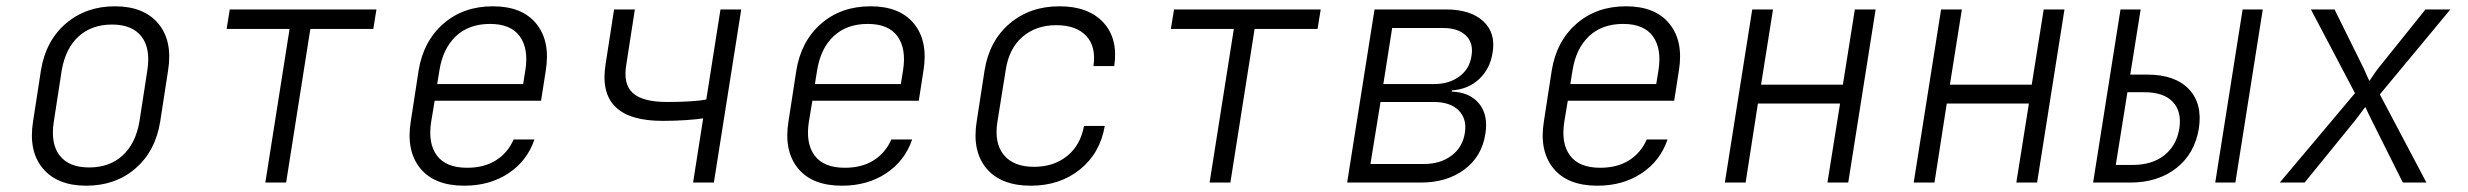

<svg xmlns="http://www.w3.org/2000/svg" viewBox="-20 -580 7840 610"><path d="M254 10Q162 10 116 -45Q70 -100 85 -194L110 -356Q125 -450 189 -505Q253 -560 345 -560Q437 -560 483 -505Q529 -450 514 -356L489 -194Q474 -100 410.5 -45Q347 10 254 10ZM263 -48Q328 -48 369.5 -86Q411 -124 423 -194L448 -356Q459 -426 429.5 -464Q400 -502 336 -502Q271 -502 229.5 -464Q188 -426 176 -356L151 -194Q140 -124 169.5 -86Q199 -48 263 -48Z M823 0 900 -488H700L710 -550H1176L1166 -488H966L889 0Z M1455 10Q1360 10 1315 -45.5Q1270 -101 1285 -194L1310 -356Q1325 -449 1388.5 -504.5Q1452 -560 1546 -560Q1639 -560 1684 -504.5Q1729 -449 1714 -356L1699 -260H1361L1350 -194Q1339 -125 1368 -86Q1397 -47 1464 -47Q1518 -47 1555.5 -70.5Q1593 -94 1612 -137H1678Q1655 -69 1595.5 -29.5Q1536 10 1455 10ZM1369 -313H1642L1649 -356Q1660 -425 1631.5 -464.5Q1603 -504 1537 -504Q1470 -504 1428.5 -465Q1387 -426 1376 -356Z M2182 0 2214 -204Q2196 -201 2160.5 -198.5Q2125 -196 2087 -196Q1875 -195 1904 -376L1931 -550H1997L1970 -376Q1959 -313 1990.5 -284.5Q2022 -256 2099 -256Q2137 -256 2171.5 -258Q2206 -260 2224 -264L2269 -550H2335L2248 0Z M2655 10Q2560 10 2515 -45.5Q2470 -101 2485 -194L2510 -356Q2525 -449 2588.5 -504.5Q2652 -560 2746 -560Q2839 -560 2884 -504.5Q2929 -449 2914 -356L2899 -260H2561L2550 -194Q2539 -125 2568 -86Q2597 -47 2664 -47Q2718 -47 2755.5 -70.5Q2793 -94 2812 -137H2878Q2855 -69 2795.5 -29.5Q2736 10 2655 10ZM2569 -313H2842L2849 -356Q2860 -425 2831.5 -464.5Q2803 -504 2737 -504Q2670 -504 2628.5 -465Q2587 -426 2576 -356Z M3255 10Q3160 10 3114 -45Q3068 -100 3083 -194L3108 -356Q3123 -450 3187.5 -505Q3252 -560 3346 -560Q3438 -560 3485.5 -508.5Q3533 -457 3520 -370H3454Q3463 -432 3431 -466Q3399 -500 3336 -500Q3271 -500 3228 -462.5Q3185 -425 3175 -356L3149 -194Q3138 -126 3169 -88Q3200 -50 3265 -50Q3328 -50 3370.5 -84.5Q3413 -119 3424 -180H3490Q3475 -93 3411 -41.5Q3347 10 3255 10Z M3823 0 3900 -488H3700L3710 -550H4176L4166 -488H3966L3889 0Z M4260 0 4347 -550H4574Q4652 -550 4692.5 -512.5Q4733 -475 4722 -412Q4714 -361 4679 -328.5Q4644 -296 4593 -293L4592 -289Q4650 -287 4679.5 -250.5Q4709 -214 4699 -154Q4688 -83 4632.5 -41.5Q4577 0 4494 0ZM4375 -313H4537Q4584 -313 4616.5 -337Q4649 -361 4655 -402Q4662 -443 4637.5 -467Q4613 -491 4565 -491H4403ZM4334 -59H4504Q4556 -59 4591.5 -85.5Q4627 -112 4634 -158Q4641 -202 4614.5 -229Q4588 -256 4535 -256H4366Z M5055 10Q4960 10 4915 -45.5Q4870 -101 4885 -194L4910 -356Q4925 -449 4988.5 -504.5Q5052 -560 5146 -560Q5239 -560 5284 -504.5Q5329 -449 5314 -356L5299 -260H4961L4950 -194Q4939 -125 4968 -86Q4997 -47 5064 -47Q5118 -47 5155.5 -70.5Q5193 -94 5212 -137H5278Q5255 -69 5195.5 -29.5Q5136 10 5055 10ZM4969 -313H5242L5249 -356Q5260 -425 5231.5 -464.5Q5203 -504 5137 -504Q5070 -504 5028.5 -465Q4987 -426 4976 -356Z M5460 0 5547 -550H5613L5575 -311H5835L5873 -550H5939L5852 0H5786L5826 -251H5565L5526 0Z M6060 0 6147 -550H6213L6175 -311H6435L6473 -550H6539L6452 0H6386L6426 -251H6165L6126 0Z M6630 0 6717 -550H6781L6748 -343H6802Q6890 -343 6934 -297Q6978 -251 6966 -172Q6953 -92 6894.5 -46Q6836 0 6748 0ZM7018 0 7105 -550H7169L7082 0ZM6702 -56H6756Q6817 -56 6856 -86.5Q6895 -117 6904 -172Q6912 -226 6883 -256.5Q6854 -287 6793 -287H6739Z M7223 0 7462 -284 7322 -550H7397L7490 -362Q7494 -353 7499 -341.5Q7504 -330 7508 -323Q7513 -330 7520.5 -341.5Q7528 -353 7535 -362L7686 -550H7765L7541 -280L7689 0H7614L7515 -198Q7510 -208 7504 -220.5Q7498 -233 7495 -240Q7489 -233 7480 -220.5Q7471 -208 7463 -198L7302 0Z"/></svg>

Font: NKDuy Mono ExtraLight
Style: Italic
Weight: 200
Italic angle: -9°
Monospace: yes
Designer: NKDuy
Foundry: NKDuy
Version: Version 2.251; ttfautohint (v1.8.4.7-5d5b)